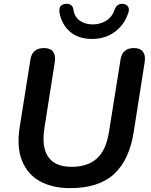

<svg xmlns="http://www.w3.org/2000/svg" viewBox="-20 -961 778 991"><path d="M341 10Q251 10 187 -25Q123 -60 94 -130.5Q65 -201 82 -307L137 -653Q146 -713 207 -713Q239 -713 253.5 -694.5Q268 -676 263 -642L209 -298Q194 -201 229.5 -150.5Q265 -100 350 -100Q432 -100 479.5 -142.5Q527 -185 542 -277L602 -653Q611 -713 672 -713Q703 -713 717.5 -694.5Q732 -676 727 -642L670 -279Q648 -137 569.5 -63.5Q491 10 341 10ZM456 -760Q383 -760 340 -798.5Q297 -837 287 -897Q281 -936 317 -941Q334 -943 345.5 -935.5Q357 -928 359 -911Q364 -875 391 -855Q418 -835 459 -835Q497 -835 528 -854Q559 -873 572 -912Q577 -927 588 -935Q599 -943 616 -941Q633 -939 641 -926.5Q649 -914 642 -894Q622 -833 572.5 -796.5Q523 -760 456 -760Z"/></svg>

Font: Nunito
Style: Bold Italic
Weight: 700
Italic angle: -9°
Designer: Vernon Adams
Foundry: Vernon Adams
Version: Version 3.601; ttfautohint (v1.8.2.53-6de2)